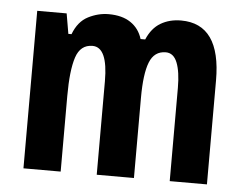

<svg xmlns="http://www.w3.org/2000/svg" viewBox="-44 -676 844 663"><g transform="rotate(5 377.5 -344.0)"><path d="M558 -622Q696 -622 696 -426V-66H567V-389Q567 -445 554.5 -476.5Q542 -508 515 -508Q475 -508 459 -467.5Q443 -427 443 -344V-66H314V-390Q314 -508 261 -508Q219 -508 204 -462.5Q189 -417 189 -328V-66H60V-612H162L174 -542H185Q202 -587 236.5 -604.5Q271 -622 307 -622Q354 -622 383.5 -602Q413 -582 424 -546H440Q457 -586 487.5 -604Q518 -622 558 -622Z"/></g></svg>

Font: Noto Sans Malayalam UI ExtraCondensed
Style: Bold
Weight: 700
Width: 2
Designer: Jelle Bosma - Monotype Design Team
Foundry: Monotype Imaging Inc.
Version: Version 2.104; ttfautohint (v1.8.4.7-5d5b)